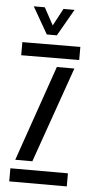

<svg xmlns="http://www.w3.org/2000/svg" viewBox="-54 -789 397 822"><g transform="rotate(5 144.5 -378.0)"><path d="M18 0V-56.3H265.3V0ZM22 -542.5V-598.8L271.1 -600V-543.7ZM35.6 -94.4 178.4 -505.6H253.7L109.1 -94.4ZM123.4 -640.6 57.3 -755.8H104.8L145.2 -681.4L185.1 -755.8H232.6L166.5 -640.6Z"/></g></svg>

Font: Big Shoulders Stencil Thin
Style: Regular
Weight: 100
Designer: Patric King
Foundry: XO Type Co
Version: Version 2.001